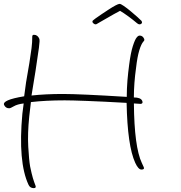

<svg xmlns="http://www.w3.org/2000/svg" viewBox="-73 -875 937 993"><path d="M101.6 98Q82.6 98 74.7 81Q19.5 -37 42.7 -287Q44.6 -305 49.5 -340Q16.4 -336 -1.2 -325.5Q-18.7 -315 -25.7 -315Q-43.7 -315 -51.7 -332Q-63.7 -358 52 -377Q55.3 -406 61.8 -449Q68.4 -492 79 -550Q86.1 -593 90.1 -625.5Q94.1 -658 93.8 -685Q93.5 -695 102.5 -695Q121.5 -695 130.1 -675Q133.8 -668 128.4 -628.5Q123 -589 110.7 -508L90 -381Q126.1 -385 167.1 -387Q208.2 -389 252.2 -389Q340.2 -389 582.6 -374Q582.7 -417 586.1 -458.5Q589.6 -500 595.1 -541Q603 -602 614 -636.5Q625.1 -671 633.8 -681Q641.5 -691 649.5 -691Q664.5 -691 672.1 -675Q676 -667 669.4 -661Q657.4 -648 647.2 -614Q637.1 -580 630.8 -525Q619.5 -444 619.3 -371Q654.3 -371 662.3 -354Q665.9 -347 663 -342Q660.2 -337 650 -338L619.5 -340Q621.4 -115 660.6 -32L670.7 -10Q675.5 2 658.5 2Q642.5 2 626.4 -33Q586.1 -121 581.8 -343Q456.2 -350 376.5 -353Q296.8 -356 261.8 -356Q163.8 -356 86.9 -347L78.2 -272Q69.3 -185 73.1 -116.5Q76.9 -48 82.8 -14Q90.8 25 97.1 46Q103.5 67 110.6 85Q115.6 98 101.6 98ZM421.1 -749Q417.1 -749 411.6 -753Q406.2 -757 405.3 -761Q404.1 -766 407.4 -769Q409 -771 421.4 -780Q433.8 -789 452.4 -801.5Q471.1 -814 490.2 -826.5Q509.3 -839 524.4 -847Q539.6 -855 545.6 -855Q551.6 -855 567.6 -844Q583.7 -833 602.2 -817.5Q620.8 -802 636.6 -788Q652.3 -774 658.9 -767Q660.4 -765 661.3 -761Q662.4 -756 658.3 -752.5Q654.1 -749 649.1 -749Q642.1 -749 635.7 -755Q614.5 -773 589.9 -791Q565.2 -809 547.9 -819Q534.5 -812 515.4 -801.5Q496.4 -791 477 -779.5Q457.7 -768 443 -760Q428.4 -752 425.8 -750Q424.1 -749 421.1 -749Z"/></svg>

Font: Oooh Baby
Style: Normal
Weight: 400
Designer: Robert E. Leuschke
Foundry: Robert E. Leuschke
Version: Version 1.011; ttfautohint (v1.8.3)